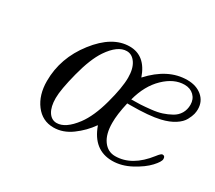

<svg xmlns="http://www.w3.org/2000/svg" viewBox="-93 -619 904 808"><g transform="rotate(30 358.5 -215.0)"><path d="M106.9 -143.1Q106.9 -254.9 179.9 -348.9Q252.9 -442.9 336.9 -442.9Q413.1 -442.9 443.8 -354Q523.9 -441.9 617.2 -441.9Q661.1 -441.9 689 -418.5Q716.8 -395 716.8 -356.9Q716.8 -345.7 713.9 -333.3Q710.9 -320.8 700.9 -302Q690.9 -283.2 666 -267.1Q641.1 -251 604 -242.2Q553.2 -230 460.9 -230H446.8Q432.6 -168 433.1 -127.9Q433.1 -73.7 455.1 -43Q477.1 -12.2 513.2 -12.2Q594.2 -12.2 661.1 -98.1Q676.3 -118.2 683.1 -118.2Q696.3 -118.2 695.8 -103Q695.8 -89.8 671.4 -63.5Q647 -37.1 602.1 -12.9Q557.1 11.2 512.2 11.2Q421.4 11.2 386.2 -87.9H384.8Q356.9 -47.9 315.4 -17.3Q273.9 13.2 228 13.2Q173.8 13.2 140.4 -31Q106.9 -75.2 106.9 -143.1ZM174.8 -99.1Q174.8 -57.1 189.9 -33.4Q205.1 -9.8 230 -9.8Q272.9 -9.8 317.9 -69.8Q352.1 -115.7 374 -196.3Q396 -276.9 396 -325.2Q396 -369.1 378.9 -394.5Q361.8 -419.9 335.9 -419.9Q292 -419.9 250 -357.9Q219.2 -312 197 -226.1Q174.8 -140.1 174.8 -99.1ZM453.1 -252.9Q479 -252.9 498 -253.9Q517.1 -254.9 546.6 -258.1Q576.2 -261.2 597.2 -268.1Q618.2 -274.9 638.2 -285.9Q658.2 -296.9 669.2 -315.4Q680.2 -334 680.2 -357.9Q680.2 -384.8 662.6 -401.9Q645 -418.9 617.2 -418.9Q566.4 -418.9 519.8 -374Q473.1 -329.1 453.1 -252.9Z"/></g></svg>

Font: CMU Classical Serif
Style: Italic
Weight: 500
Italic angle: -14.04°
Version: Version 0.7.0